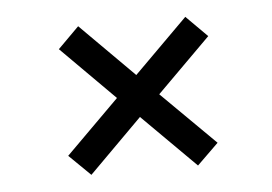

<svg xmlns="http://www.w3.org/2000/svg" viewBox="-33 -396 520 367"><g transform="rotate(-5 227.0 -212.5)"><path d="M190.4 -211.9 87.9 -314.5 128.4 -355 231 -252.4 334 -355 374.5 -314.5 271.5 -211.9 374.5 -109.9 333.5 -69.8 231 -171.9 128.9 -69.8 87.9 -109.9Z"/></g></svg>

Font: Rokkitt
Style: Regular
Weight: 400
Version: Version 1.2; ttfautohint (v1.5) -l 7 -r 28 -G 50 -x 13 -D la